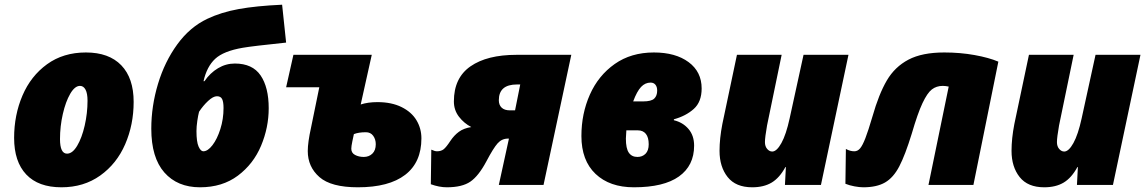

<svg xmlns="http://www.w3.org/2000/svg" viewBox="-20 -786 4869 816"><path d="M40 -200Q40 -297 75.5 -380Q111 -463 180 -513Q249 -563 345 -563Q443 -563 495.5 -508.5Q548 -454 548 -353Q548 -256 512 -173Q476 -90 406 -40Q336 10 241 10Q143 10 91.5 -44.5Q40 -99 40 -200ZM352 -358Q352 -389 343.5 -405Q335 -421 320 -421Q298 -421 278.5 -387.5Q259 -354 247 -301.5Q235 -249 235 -195Q235 -133 265 -133Q288 -133 308 -166.5Q328 -200 340 -252.5Q352 -305 352 -358Z M623 -239Q623 -335 651.5 -429.5Q680 -524 733.5 -597.5Q787 -671 861 -706Q920 -734 994.5 -747.5Q1069 -761 1179 -766L1196 -605Q1052 -590 1012 -583Q930 -569 894.5 -536Q859 -503 845 -441H849Q873 -476 906.5 -496Q940 -516 978 -516Q1053 -516 1087.5 -465.5Q1122 -415 1122 -326Q1122 -244 1089.5 -166.5Q1057 -89 991 -39.5Q925 10 830 10Q734 10 678.5 -53Q623 -116 623 -239ZM930 -327Q930 -353 924 -365Q918 -377 902 -377Q886 -377 864.5 -357Q843 -337 826 -311Q822 -296 818.5 -272Q815 -248 815 -229Q815 -183 824 -163Q833 -143 844 -143Q863 -143 883 -169Q903 -195 916.5 -237.5Q930 -280 930 -327Z M1288 -144Q1288 -181 1302 -244L1337 -415H1196L1227 -553H1560L1513 -342Q1544 -352 1584 -352Q1644 -352 1686.5 -331Q1729 -310 1750 -275Q1771 -240 1771 -198Q1771 -96 1702 -43Q1633 10 1501 10Q1387 10 1337.5 -33.5Q1288 -77 1288 -144ZM1577 -173Q1577 -194 1566 -209Q1555 -224 1535 -224Q1504 -224 1484 -216Q1482 -207 1477.5 -185.5Q1473 -164 1473 -154Q1473 -136 1489 -127.5Q1505 -119 1526 -119Q1548 -119 1562.5 -133Q1577 -147 1577 -173Z M1811 -3 1813 -150Q1828 -143 1837 -143Q1855 -143 1866 -152Q1877 -161 1894 -187Q1910 -211 1930.5 -226Q1951 -241 1983 -246Q1952 -262 1930.5 -290Q1909 -318 1909 -355Q1909 -455 1979.5 -504Q2050 -553 2175 -553H2408L2290 0H2100L2143 -197H2139Q2113 -197 2095 -177Q2077 -157 2047 -100Q2014 -38 1979 -14Q1944 10 1879 10Q1847 10 1811 -3ZM2169 -317 2191 -427H2177Q2100 -427 2100 -360Q2100 -340 2112 -328.5Q2124 -317 2147 -317Z M2451 -208Q2451 -303 2487 -384Q2523 -465 2592.5 -514Q2662 -563 2759 -563Q2851 -563 2906.5 -522Q2962 -481 2962 -410Q2962 -353 2928.5 -323Q2895 -293 2844 -279V-275Q2882 -266 2906 -238Q2930 -210 2930 -167Q2930 -82 2865.5 -36Q2801 10 2674 10Q2571 10 2511 -47Q2451 -104 2451 -208ZM2713 -355Q2748 -355 2760.5 -367Q2773 -379 2773 -401Q2773 -417 2765.5 -426Q2758 -435 2745 -435Q2722 -435 2704.5 -416.5Q2687 -398 2671 -355ZM2737 -173Q2737 -202 2725 -217Q2713 -232 2691 -232H2642Q2640 -206 2640 -197Q2640 -155 2652.5 -137Q2665 -119 2689 -119Q2710 -119 2723.5 -132.5Q2737 -146 2737 -173Z M3038 -145Q3038 -197 3050 -259L3112 -553H3302L3240 -253Q3231 -202 3231 -182Q3231 -164 3240.5 -153Q3250 -142 3262 -142Q3281 -142 3301 -178Q3321 -214 3336 -283L3395 -553H3586L3469 0H3316L3320 -76H3318Q3293 -30 3259.5 -10Q3226 10 3177 10Q3107 10 3072.5 -33.5Q3038 -77 3038 -145Z M3573 -5 3575 -153Q3593 -143 3611 -143Q3625 -143 3635.5 -155.5Q3646 -168 3658 -199Q3670 -230 3688 -291Q3715 -386 3749 -444Q3783 -502 3841 -532.5Q3899 -563 3993 -563Q4061 -563 4122 -552Q4183 -541 4223 -524L4117 0H3926L4012 -418Q3998 -421 3987 -421Q3960 -421 3940.5 -406Q3921 -391 3900.5 -347.5Q3880 -304 3855 -218Q3827 -127 3802 -79Q3777 -31 3741.5 -10.5Q3706 10 3649 10Q3633 10 3611.5 6Q3590 2 3573 -5Z M4279 -145Q4279 -197 4291 -259L4353 -553H4543L4481 -253Q4472 -202 4472 -182Q4472 -164 4481.5 -153Q4491 -142 4503 -142Q4522 -142 4542 -178Q4562 -214 4577 -283L4636 -553H4827L4710 0H4557L4561 -76H4559Q4534 -30 4500.5 -10Q4467 10 4418 10Q4348 10 4313.5 -33.5Q4279 -77 4279 -145Z"/></svg>

Font: Noto Sans Display Black
Style: Italic
Weight: 900
Italic angle: -12°
Designer: Monotype Design team
Foundry: Monotype Imaging Inc.
Version: Version 1.000